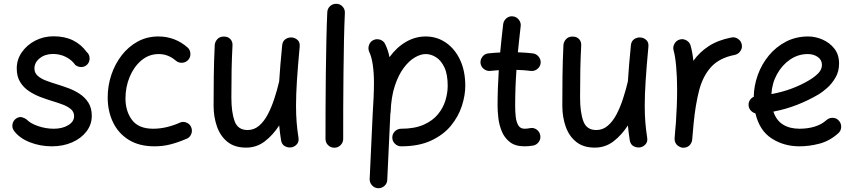

<svg xmlns="http://www.w3.org/2000/svg" viewBox="-20 -725 4464 1002"><path d="M437 -390.1Q424.8 -376.5 407.2 -375.2Q389.6 -374 373.5 -385.3Q354.5 -412.6 323.5 -428Q292.5 -443.4 256.8 -443.4Q215.3 -443.4 187.5 -421.1Q159.7 -398.9 159.7 -367.7Q159.7 -344.7 176.5 -329.6Q193.4 -314.5 220 -304.4Q246.6 -294.4 275.4 -285.6Q304.2 -276.9 336.2 -265.1Q368.2 -253.4 396 -235.1Q423.8 -216.8 441.4 -189Q459 -161.1 459 -120.6Q459 -75.2 431.4 -39.1Q403.8 -2.9 356.7 17.8Q309.6 38.6 250.5 38.6Q188.5 38.6 134.3 16.8Q80.1 -4.9 52.2 -43.5Q41.5 -59.1 45.4 -77.9Q49.3 -96.7 64.9 -106.9Q80.6 -117.2 95 -113Q109.4 -108.9 118.7 -101.6Q138.7 -80.6 179 -66.9Q219.2 -53.2 260.7 -53.2Q305.7 -53.2 336.2 -71.8Q366.7 -90.3 366.7 -118.7Q366.7 -141.1 350.1 -155.3Q333.5 -169.4 307.6 -179.2Q281.7 -189 253.9 -197.3Q224.6 -206.1 192.1 -218.3Q159.7 -230.5 131.3 -249.3Q103 -268.1 85.2 -296.9Q67.4 -325.7 67.4 -368.2Q67.4 -414.1 93.8 -452.1Q120.1 -490.2 163.8 -512.9Q207.5 -535.6 259.8 -535.6Q317.9 -535.6 360.8 -514.4Q403.8 -493.2 432.1 -454.1Q446.3 -441.9 447.5 -423.1Q448.7 -404.3 437 -390.1Z M962.9 -413.1Q950.7 -398.9 931.4 -397.5Q912.1 -396 897.9 -408.2Q857.9 -442.9 808.6 -442.9Q756.8 -442.9 717.5 -409.4Q678.2 -376 656.5 -323.2Q634.8 -270.5 634.8 -211.4Q634.8 -145 668.9 -99.1Q703.1 -53.2 779.3 -53.2Q816.9 -53.2 853.8 -62.5Q890.6 -71.8 921.9 -86.4Q939.9 -92.3 957 -83.5Q974.1 -74.7 979.5 -56.2Q984.9 -38.1 976.1 -21.2Q967.3 -4.4 949.2 1Q908.2 18.6 869.1 28.6Q830.1 38.6 786.6 38.6Q706.1 38.6 651.6 4.6Q597.2 -29.3 569.6 -87.2Q542 -145 542 -216.8Q542 -277.3 561 -334.2Q580.1 -391.1 615 -436.3Q649.9 -481.4 698.5 -508.1Q747.1 -534.7 806.2 -534.7Q850.6 -534.7 888.7 -520Q926.8 -505.4 958 -478Q972.2 -465.8 973.6 -446.5Q975.1 -427.2 962.9 -413.1Z M1543.9 -480.5Q1534.2 -376 1529.5 -302.7Q1524.9 -229.5 1524.9 -172.9Q1524.9 -126 1528.1 -86.7Q1531.2 -47.4 1537.6 -7.3Q1541 13.7 1530.3 26.6Q1519.5 39.6 1503.9 43.5Q1485.8 47.4 1468.3 38.8Q1450.7 30.3 1446.8 7.3Q1440.4 -32.7 1437 -70.3Q1404.8 -20.5 1362.1 12.5Q1319.3 45.4 1264.2 45.4Q1204.6 45.4 1167.2 15.4Q1129.9 -14.6 1112.3 -64.7Q1094.7 -114.7 1094.7 -173.8Q1094.7 -251 1095.7 -329.3Q1096.7 -407.7 1100.6 -489.3Q1101.6 -506.3 1114 -520.3Q1126.5 -534.2 1147.9 -534.2Q1170.4 -534.2 1182.4 -520.8Q1194.3 -507.3 1193.4 -489.3Q1189.9 -423.3 1188.7 -361.6Q1187.5 -299.8 1187.5 -215.8Q1187.5 -139.2 1204.3 -92.8Q1221.2 -46.4 1272 -46.4Q1305.7 -46.4 1331.8 -68.6Q1357.9 -90.8 1377.4 -127.9Q1397 -165 1411.6 -210Q1426.3 -254.9 1437 -300.3V-301.3Q1439.5 -341.3 1443.4 -387.9Q1447.3 -434.6 1452.6 -489.3Q1455.1 -511.2 1470.7 -521.2Q1486.3 -531.2 1503.9 -529.3Q1521 -527.8 1533.7 -515.6Q1546.4 -503.4 1543.9 -480.5Z M1736.3 -705.1Q1755.4 -704.6 1768.1 -690.4Q1780.8 -676.3 1779.8 -657.2Q1776.9 -595.2 1775.1 -512.5Q1773.4 -429.7 1772.5 -338.6Q1771.5 -247.6 1771.2 -159.9Q1771 -72.3 1771 0Q1771 19 1757.3 32.5Q1743.7 45.9 1724.6 45.9Q1705.6 45.9 1692.1 32.5Q1678.7 19 1678.7 0Q1678.7 -72.3 1679 -160.2Q1679.2 -248 1680.4 -339.4Q1681.6 -430.7 1683.3 -514.4Q1685.1 -598.1 1688 -661.6Q1689 -680.7 1703.1 -693.4Q1717.3 -706.1 1736.3 -705.1Z M2027.3 -7.3Q2027.3 -26.4 2041 -39.8Q2054.7 -53.2 2073.7 -53.2Q2144 -53.2 2191.2 -74.2Q2238.3 -95.2 2265.6 -128.7Q2293 -162.1 2304.7 -201.4Q2316.4 -240.7 2316.4 -277.3Q2316.4 -337.9 2298.8 -374.3Q2281.2 -410.6 2254.9 -426.8Q2228.5 -442.9 2201.7 -442.9Q2175.3 -442.9 2145 -425.3Q2114.7 -407.7 2087.2 -371.1Q2059.6 -334.5 2040.5 -277.1Q2021.5 -219.7 2018.6 -140.1Q2018.6 -135.3 2017.1 -130.9Q2017.1 -125.5 2016.6 -121.1L2001 213.4Q2000.5 232.4 1986.3 245.1Q1972.2 257.8 1953.1 257.3Q1934.1 256.3 1921.4 242.2Q1908.7 228 1909.2 209L1924.8 -126.5Q1927.7 -173.8 1929.7 -215.6Q1931.6 -257.3 1931.6 -294.4Q1931.6 -344.7 1925.3 -387.5Q1918.9 -430.2 1907.2 -453.6Q1899.4 -470.7 1905.5 -489Q1911.6 -507.3 1928.2 -515.6Q1945.3 -523.9 1963.9 -517.8Q1982.4 -511.7 1990.2 -494.6Q2004.9 -465.3 2012.7 -426.8Q2049.8 -478 2098.4 -506.3Q2147 -534.7 2201.7 -534.7Q2260.3 -534.7 2307.1 -502.4Q2354 -470.2 2381.1 -412.4Q2408.2 -354.5 2408.2 -277.3Q2408.2 -227.5 2390.4 -172.4Q2372.6 -117.2 2333.5 -69.3Q2294.4 -21.5 2230.2 8.5Q2166 38.6 2073.7 38.6Q2054.7 38.6 2041 25.1Q2027.3 11.7 2027.3 -7.3Z M2801.3 -394.5Q2798.8 -376 2783.4 -364.3Q2768.1 -352.5 2749.5 -355Q2714.4 -359.4 2675.3 -360.4Q2671.9 -314 2670.2 -267.3Q2668.5 -220.7 2668.5 -173.3Q2668.5 -144 2671.4 -116.5Q2674.3 -88.9 2684.8 -71Q2695.3 -53.2 2717.8 -53.2Q2731 -53.2 2746.1 -56.2Q2764.6 -60.1 2780.3 -49.1Q2795.9 -38.1 2799.3 -19.5Q2803.2 -1 2792.2 14.9Q2781.2 30.8 2762.7 34.7Q2750.5 36.6 2739.3 37.6Q2728 38.6 2717.8 38.6Q2669.4 38.6 2641.1 16.6Q2612.8 -5.4 2598.9 -39.1Q2585 -72.8 2580.8 -108.9Q2576.7 -145 2576.7 -173.3Q2576.7 -220.2 2578.4 -266.6Q2580.1 -313 2583 -358.9Q2560.5 -357.4 2539.1 -355Q2520.5 -353 2505.4 -364.7Q2490.2 -376.5 2487.8 -395Q2485.8 -413.6 2497.6 -429Q2509.3 -444.3 2527.8 -446.3Q2558.1 -449.7 2590.3 -451.2Q2593.8 -488.3 2597.7 -525.4Q2601.6 -562.5 2606 -599.1Q2608.4 -617.7 2623.3 -629.9Q2638.2 -642.1 2656.7 -639.6Q2675.3 -637.7 2687.5 -622.3Q2699.7 -606.9 2697.3 -588.4Q2693.4 -554.2 2689.7 -520Q2686 -485.8 2682.6 -452.1Q2724.1 -450.7 2761.2 -446.3Q2779.8 -443.8 2791.7 -428.5Q2803.7 -413.1 2801.3 -394.5Z M3363.8 -480.5Q3354 -376 3349.4 -302.7Q3344.7 -229.5 3344.7 -172.9Q3344.7 -126 3347.9 -86.7Q3351.1 -47.4 3357.4 -7.3Q3360.8 13.7 3350.1 26.6Q3339.4 39.6 3323.7 43.5Q3305.7 47.4 3288.1 38.8Q3270.5 30.3 3266.6 7.3Q3260.3 -32.7 3256.8 -70.3Q3224.6 -20.5 3181.9 12.5Q3139.2 45.4 3084 45.4Q3024.4 45.4 2987.1 15.4Q2949.7 -14.6 2932.1 -64.7Q2914.6 -114.7 2914.6 -173.8Q2914.6 -251 2915.5 -329.3Q2916.5 -407.7 2920.4 -489.3Q2921.4 -506.3 2933.8 -520.3Q2946.3 -534.2 2967.8 -534.2Q2990.2 -534.2 3002.2 -520.8Q3014.2 -507.3 3013.2 -489.3Q3009.8 -423.3 3008.5 -361.6Q3007.3 -299.8 3007.3 -215.8Q3007.3 -139.2 3024.2 -92.8Q3041 -46.4 3091.8 -46.4Q3125.5 -46.4 3151.6 -68.6Q3177.7 -90.8 3197.3 -127.9Q3216.8 -165 3231.4 -210Q3246.1 -254.9 3256.8 -300.3V-301.3Q3259.3 -341.3 3263.2 -387.9Q3267.1 -434.6 3272.5 -489.3Q3274.9 -511.2 3290.5 -521.2Q3306.2 -531.2 3323.7 -529.3Q3340.8 -527.8 3353.5 -515.6Q3366.2 -503.4 3363.8 -480.5Z M3542 45.9Q3535.2 44.9 3528.8 42Q3505.9 32.2 3501 8.3Q3501 7.8 3501 7.3Q3501 6.8 3501 6.3Q3500 1 3500.5 -4.9Q3500.5 -6.3 3501 -7.8Q3502.4 -26.9 3503.9 -45.9Q3505.4 -64.9 3507.3 -83.5Q3510.3 -125 3512 -170.2Q3513.7 -215.3 3513.7 -259.8Q3513.7 -322.3 3508.8 -377.2Q3503.9 -432.1 3495.6 -460.9Q3490.2 -479 3499.5 -496.1Q3508.8 -513.2 3526.9 -518.6Q3544.9 -523.9 3561.8 -514.6Q3578.6 -505.4 3584 -487.3Q3588.9 -470.2 3592.5 -450.2Q3596.2 -430.2 3598.6 -407.7Q3630.4 -452.6 3678.5 -484.1Q3726.6 -515.6 3796.9 -529.3Q3815.4 -533.2 3831.5 -522.2Q3847.7 -511.2 3851.1 -492.7Q3855 -474.6 3844 -458.5Q3833 -442.4 3814.5 -438.5Q3734.4 -422.9 3691.2 -375.5Q3647.9 -328.1 3628.4 -252.7Q3608.9 -177.2 3599.6 -78.1Q3596.2 -33.2 3592.3 4.4Q3591.8 10.3 3589.4 16.1Q3589.4 16.1 3589.4 16.6Q3588.9 17.1 3588.9 17.6Q3579.6 40.5 3555.2 45.4Q3554.2 45.4 3553.7 45.4Q3553.7 45.4 3553.2 45.4Q3547.9 46.4 3542 45.9Z M4355 -29.8Q4310.5 10.3 4257.6 24.4Q4204.6 38.6 4152.3 38.6Q4070.3 38.6 4006.8 -2.7Q3943.4 -43.9 3922.4 -133.3Q3908.2 -137.2 3897.9 -148.4Q3887.7 -159.7 3886.7 -175.3Q3885.7 -189.9 3893.3 -202.1Q3900.9 -214.4 3913.6 -219.7Q3914.6 -277.8 3934.8 -334Q3955.1 -390.1 3992.4 -435.3Q4029.8 -480.5 4081.8 -507.6Q4133.8 -534.7 4197.8 -534.7Q4234.9 -534.7 4272 -518.8Q4309.1 -502.9 4334 -471.7Q4358.9 -440.4 4358.9 -393.1Q4358.9 -351.6 4339.8 -319.3Q4320.8 -287.1 4295.9 -265.4Q4271 -243.7 4252.9 -232.9Q4197.3 -200.2 4137.9 -177.2Q4078.6 -154.3 4016.1 -142.6Q4031.2 -96.7 4066.2 -75Q4101.1 -53.2 4152.3 -53.2Q4195.3 -53.2 4231.4 -64.2Q4267.6 -75.2 4293 -98.1Q4307.1 -110.8 4326.4 -110.1Q4345.7 -109.4 4357.9 -95.2Q4370.6 -81.1 4369.9 -61.8Q4369.1 -42.5 4355 -29.8ZM4195.3 -442.9Q4145.5 -442.9 4103.5 -414.3Q4061.5 -385.7 4035.2 -338.1Q4008.8 -290.5 4005.9 -233.9Q4114.7 -253.9 4202.6 -306.2Q4233.4 -324.7 4251.5 -344Q4269.5 -363.3 4269.5 -386.2Q4269.5 -412.1 4248 -427.5Q4226.6 -442.9 4195.3 -442.9Z"/></svg>

Font: Mikhak Medium
Style: Regular
Weight: 500
Designer: Amin Abedi
Version: Version 3.3